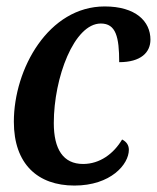

<svg xmlns="http://www.w3.org/2000/svg" viewBox="-20 -566 487 596"><path d="M211 10C324 10 380 -56 380 -101C380 -115 373 -126 359 -133C333 -89 290 -57 238 -57C176 -57 147 -103 147 -184C147 -325 210 -493 293 -493C340 -493 350 -451 350 -373C417 -373 447 -403 447 -443C447 -500 401 -546 305 -546C131 -546 23 -353 23 -188C23 -57 97 10 211 10Z"/></svg>

Font: Noto Serif Condensed SemiBold
Style: Italic
Weight: 600
Width: 3
Italic angle: -12°
Designer: Monotype Design Team
Foundry: Monotype Imaging Inc.
Version: Version 2.014